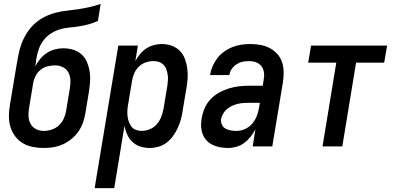

<svg xmlns="http://www.w3.org/2000/svg" viewBox="-20 -755 2040 990"><path d="M206 8Q176 8 148.5 2.5Q121 -3 98 -16.5Q75 -30 58.5 -52Q42 -74 34 -100Q26 -126 26 -155Q26 -184 31 -213L65 -417Q70 -446 75.5 -474.5Q81 -503 91.5 -531Q102 -559 119 -585.5Q136 -612 159 -633Q182 -654 210 -668Q238 -682 267 -689.5Q296 -697 325 -700Q354 -703 383.5 -707.5Q413 -712 442 -718.5Q471 -725 499 -735L485 -647Q461 -636 436.5 -629.5Q412 -623 387 -619Q362 -615 337.5 -613Q313 -611 288 -603.5Q263 -596 240.5 -581Q218 -566 202.5 -544.5Q187 -523 179 -499Q171 -475 167 -450Q166 -441 165 -432Q164 -423 162 -413Q173 -434 188 -452Q203 -470 222.5 -482.5Q242 -495 263.5 -500.5Q285 -506 306 -506Q333 -506 357.5 -498.5Q382 -491 400 -475Q418 -459 428 -436Q438 -413 442 -388.5Q446 -364 444.5 -337.5Q443 -311 439 -285L420 -170Q416 -146 407.5 -122Q399 -98 384 -76.5Q369 -55 348 -38Q327 -21 303.5 -10.5Q280 0 255 4Q230 8 206 8ZM206 -80Q226 -80 247 -87Q268 -94 284 -109Q300 -124 309 -144Q318 -164 321 -184L340 -299Q344 -321 343 -342.5Q342 -364 332.5 -381.5Q323 -399 304.5 -408.5Q286 -418 264 -418Q245 -418 225 -413Q205 -408 189 -395Q173 -382 163.5 -363.5Q154 -345 151 -326L130 -199Q126 -177 127 -155.5Q128 -134 137.5 -116.5Q147 -99 165.5 -89.5Q184 -80 206 -80Z M468 215 590 -520H691L678 -441Q689 -460 703 -477Q717 -494 735 -505.5Q753 -517 773.5 -522.5Q794 -528 814 -528Q841 -528 865 -519.5Q889 -511 906.5 -493.5Q924 -476 933 -452.5Q942 -429 945.5 -403.5Q949 -378 947.5 -351.5Q946 -325 941 -299L921 -179Q918 -157 911.5 -135Q905 -113 895 -92Q885 -71 871 -52Q857 -33 838.5 -19Q820 -5 797 1.5Q774 8 752 8Q727 8 703.5 0.5Q680 -7 663 -23Q646 -39 636 -61Q626 -83 622 -107L569 215ZM710 -80Q731 -80 752 -88.5Q773 -97 788 -114Q803 -131 811 -151.5Q819 -172 823 -193L843 -313Q845 -328 846 -342.5Q847 -357 844.5 -371Q842 -385 837.5 -398Q833 -411 823 -421Q813 -431 800 -435.5Q787 -440 772 -440Q752 -440 732 -433.5Q712 -427 696.5 -412Q681 -397 672.5 -378Q664 -359 661 -339L641 -219Q638 -204 637 -188Q636 -172 637.5 -157Q639 -142 644 -128Q649 -114 657.5 -102.5Q666 -91 680 -85.5Q694 -80 710 -80Z M1157 8Q1136 8 1116 4.5Q1096 1 1077.5 -7.5Q1059 -16 1045.5 -30.5Q1032 -45 1025 -63.5Q1018 -82 1017 -102.5Q1016 -123 1020 -145Q1024 -171 1035 -196.5Q1046 -222 1065 -242.5Q1084 -263 1109 -277Q1134 -291 1160 -299Q1186 -307 1212.5 -310Q1239 -313 1265 -313H1335L1340 -347Q1341 -352 1341.5 -358Q1342 -364 1342 -369Q1342 -385 1336.5 -399Q1331 -413 1319.5 -422.5Q1308 -432 1293.5 -436Q1279 -440 1263 -440Q1247 -440 1230.5 -436.5Q1214 -433 1199.5 -423.5Q1185 -414 1175 -399.5Q1165 -385 1163 -369V-368H1063V-369Q1067 -392 1076.5 -414Q1086 -436 1101 -455.5Q1116 -475 1136.5 -489.5Q1157 -504 1179 -512.5Q1201 -521 1224 -524.5Q1247 -528 1270 -528Q1296 -528 1322 -523.5Q1348 -519 1370 -507.5Q1392 -496 1409 -477.5Q1426 -459 1434 -435.5Q1442 -412 1442.5 -385.5Q1443 -359 1439 -332L1384 0H1283L1297 -89Q1287 -69 1272.5 -50.5Q1258 -32 1240 -18.5Q1222 -5 1200 1.5Q1178 8 1157 8ZM1200 -80Q1222 -80 1244 -90Q1266 -100 1281 -118Q1296 -136 1304.5 -158Q1313 -180 1316 -202L1320 -225H1265Q1250 -225 1235.5 -224Q1221 -223 1206 -219.5Q1191 -216 1177 -209.5Q1163 -203 1151 -193Q1139 -183 1131 -169.5Q1123 -156 1120 -142Q1118 -126 1124 -112.5Q1130 -99 1142.5 -92Q1155 -85 1170 -82.5Q1185 -80 1200 -80Z M1643 0 1714 -432H1569L1584 -520H1976L1961 -432H1816L1745 0Z"/></svg>

Font: Iosevka Term Curly SmBd Obl
Style: Regular
Weight: 600
Italic angle: -9°
Designer: Belleve Invis
Foundry: Belleve Invis
Version: Version 32.3.0